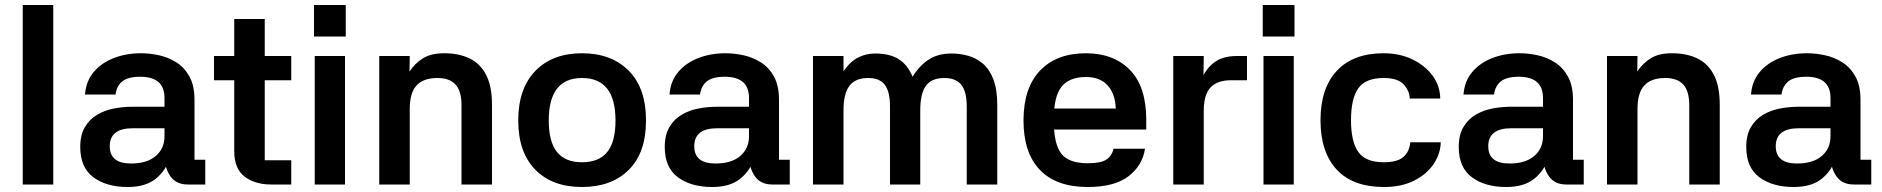

<svg xmlns="http://www.w3.org/2000/svg" viewBox="-20 -738 7527 768"><path d="M193 0H71V-718H193Z M801 0H731Q686 0 663 -31Q640 -62 638 -110H661Q644 -56 603 -23Q562 10 491 10Q406 10 353.5 -29Q301 -68 301 -150Q301 -198 319.5 -229.5Q338 -261 368.5 -279Q399 -297 436 -304Q473 -311 510 -311H638V-346Q638 -431 541 -431Q493 -431 470 -413Q447 -395 442 -360H320Q324 -413 354.5 -449.5Q385 -486 434.5 -505.5Q484 -525 544 -525Q579 -525 616 -517Q653 -509 685.5 -488.5Q718 -468 738 -431.5Q758 -395 758 -338V-99H801ZM419 -153Q419 -84 504 -84Q568 -84 603 -114Q638 -144 638 -193V-225H511Q419 -225 419 -153Z M1145 -417H1039V-97H1145V0H1065Q1000 0 958.5 -31.5Q917 -63 917 -133V-417H836V-514H917V-662H1039V-514H1145Z M1360 -514V0H1239V-514ZM1236 -718H1363V-592H1236Z M1619 0H1497V-514H1619L1618 -452Q1641 -486 1673 -505.5Q1705 -525 1757 -525Q1814 -525 1857 -505Q1900 -485 1924 -439.5Q1948 -394 1948 -318V0H1826V-317Q1826 -374 1802 -400Q1778 -426 1730 -426Q1674 -426 1646.5 -396.5Q1619 -367 1619 -302Z M2308 10Q2189 10 2121 -59.5Q2053 -129 2053 -256Q2053 -384 2121.5 -454.5Q2190 -525 2308 -525Q2425 -525 2494.5 -455.5Q2564 -386 2564 -256Q2564 -127 2495 -58.5Q2426 10 2308 10ZM2308 -89Q2376 -89 2409 -130Q2442 -171 2442 -256Q2442 -426 2308 -426Q2175 -426 2175 -256Q2175 -171 2208 -130Q2241 -89 2308 -89Z M3139 0H3069Q3024 0 3001 -31Q2978 -62 2976 -110H2999Q2982 -56 2941 -23Q2900 10 2829 10Q2744 10 2691.5 -29Q2639 -68 2639 -150Q2639 -198 2657.5 -229.5Q2676 -261 2706.5 -279Q2737 -297 2774 -304Q2811 -311 2848 -311H2976V-346Q2976 -431 2879 -431Q2831 -431 2808 -413Q2785 -395 2780 -360H2658Q2662 -413 2692.5 -449.5Q2723 -486 2772.5 -505.5Q2822 -525 2882 -525Q2917 -525 2954 -517Q2991 -509 3023.5 -488.5Q3056 -468 3076 -431.5Q3096 -395 3096 -338V-99H3139ZM2757 -153Q2757 -84 2842 -84Q2906 -84 2941 -114Q2976 -144 2976 -193V-225H2849Q2757 -225 2757 -153Z M3232 -514H3354V-453Q3381 -492 3412.5 -508Q3444 -524 3481 -524Q3537 -524 3573 -502.5Q3609 -481 3630 -432H3631Q3659 -477 3696 -500.5Q3733 -524 3786 -524Q3820 -524 3852.5 -515Q3885 -506 3911.5 -483.5Q3938 -461 3953.5 -420.5Q3969 -380 3969 -318V0H3847V-312Q3847 -371 3825.5 -398.5Q3804 -426 3757 -426Q3706 -426 3683.5 -394.5Q3661 -363 3661 -297V0H3540V-312Q3540 -371 3519.5 -398.5Q3499 -426 3453 -426Q3401 -426 3377.5 -394.5Q3354 -363 3354 -297V0H3232Z M4143 -304H4443Q4441 -363 4410.5 -396.5Q4380 -430 4324 -430Q4257 -430 4226 -391Q4195 -352 4195 -258Q4195 -162 4225 -123.5Q4255 -85 4331 -85Q4384 -85 4406 -100Q4428 -115 4434 -143H4560Q4550 -76 4494 -33Q4438 10 4331 10Q4205 10 4139.5 -58.5Q4074 -127 4074 -256Q4074 -386 4140 -455.5Q4206 -525 4324 -525Q4434 -525 4499.5 -458.5Q4565 -392 4565 -258V-220H4142Z M4795 0H4673V-514H4795L4794 -438Q4816 -477 4848 -495.5Q4880 -514 4928 -514H4968V-417H4904Q4849 -417 4822 -388Q4795 -359 4795 -295Z M5155 -514V0H5034V-514ZM5031 -718H5158V-592H5031Z M5516 10Q5391 10 5326.5 -60Q5262 -130 5262 -257Q5262 -385 5327.5 -455Q5393 -525 5514 -525Q5578 -525 5628.5 -501Q5679 -477 5709.5 -436.5Q5740 -396 5741 -344H5619Q5618 -375 5594.5 -400.5Q5571 -426 5515 -426Q5442 -426 5413 -384.5Q5384 -343 5384 -257Q5384 -172 5413 -130.5Q5442 -89 5515 -89Q5570 -89 5594 -110.5Q5618 -132 5621 -169H5743Q5742 -123 5714.5 -82Q5687 -41 5636.5 -15.5Q5586 10 5516 10Z M6315 0H6245Q6200 0 6177 -31Q6154 -62 6152 -110H6175Q6158 -56 6117 -23Q6076 10 6005 10Q5920 10 5867.5 -29Q5815 -68 5815 -150Q5815 -198 5833.5 -229.5Q5852 -261 5882.5 -279Q5913 -297 5950 -304Q5987 -311 6024 -311H6152V-346Q6152 -431 6055 -431Q6007 -431 5984 -413Q5961 -395 5956 -360H5834Q5838 -413 5868.5 -449.5Q5899 -486 5948.5 -505.5Q5998 -525 6058 -525Q6093 -525 6130 -517Q6167 -509 6199.5 -488.5Q6232 -468 6252 -431.5Q6272 -395 6272 -338V-99H6315ZM5933 -153Q5933 -84 6018 -84Q6082 -84 6117 -114Q6152 -144 6152 -193V-225H6025Q5933 -225 5933 -153Z M6530 0H6408V-514H6530L6529 -452Q6552 -486 6584 -505.5Q6616 -525 6668 -525Q6725 -525 6768 -505Q6811 -485 6835 -439.5Q6859 -394 6859 -318V0H6737V-317Q6737 -374 6713 -400Q6689 -426 6641 -426Q6585 -426 6557.5 -396.5Q6530 -367 6530 -302Z M7465 0H7395Q7350 0 7327 -31Q7304 -62 7302 -110H7325Q7308 -56 7267 -23Q7226 10 7155 10Q7070 10 7017.5 -29Q6965 -68 6965 -150Q6965 -198 6983.5 -229.5Q7002 -261 7032.5 -279Q7063 -297 7100 -304Q7137 -311 7174 -311H7302V-346Q7302 -431 7205 -431Q7157 -431 7134 -413Q7111 -395 7106 -360H6984Q6988 -413 7018.5 -449.5Q7049 -486 7098.5 -505.5Q7148 -525 7208 -525Q7243 -525 7280 -517Q7317 -509 7349.5 -488.5Q7382 -468 7402 -431.5Q7422 -395 7422 -338V-99H7465ZM7083 -153Q7083 -84 7168 -84Q7232 -84 7267 -114Q7302 -144 7302 -193V-225H7175Q7083 -225 7083 -153Z"/></svg>

Font: 42dot Sans
Style: Bold
Weight: 700
Designer: 42dot
Version: Version 1.000